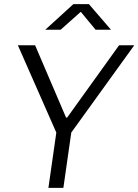

<svg xmlns="http://www.w3.org/2000/svg" viewBox="-20 -904 666 924"><path d="M213 0 251 -266 66 -686H149L298 -338H303L553 -686H626L323 -266L285 0ZM198 -761 333 -884H408L514 -761H440L358 -860H383L272 -761Z"/></svg>

Font: Chivo ExtraLight
Style: Italic
Weight: 250
Italic angle: -8.05°
Designer: Hector Gatti
Foundry: Omnibus-Type
Version: Version 2.002